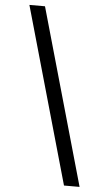

<svg xmlns="http://www.w3.org/2000/svg" viewBox="-61 -831 571 1006"><g transform="rotate(5 224.5 -328.5)"><path d="M52 -792H134L397 135H315Z"/></g></svg>

Font: lmalayalam85
Style: Book
Weight: 400
Designer: Jelle Bosma - Monotype Design Team
Foundry: Monotype Imaging Inc.
Version: Version 2.003